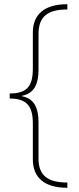

<svg xmlns="http://www.w3.org/2000/svg" viewBox="-20 -734 377 912"><path d="M300 158V133C205 133 163 98 163 20V-152C163 -220 143 -266 84 -277V-279C143 -290 163 -336 163 -404V-573C163 -654 205 -689 300 -689V-714C191 -714 136 -666 136 -579V-408C136 -322 106 -290 26 -290V-266C106 -266 136 -231 136 -148V23C136 110 191 158 300 158Z"/></svg>

Font: Noto Sans Meetei Mayek Thin
Style: Regular
Weight: 100
Designer: Monotype Design Team and Neelakash Kshetrimayum
Foundry: Monotype Imaging Inc.
Version: Version 2.002